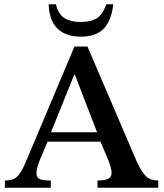

<svg xmlns="http://www.w3.org/2000/svg" viewBox="-20 -880 768 900"><path d="M218 0H3V-34Q30 -34 47 -42.5Q64 -51 79 -76.5Q94 -102 115 -154L329 -662H390L620 -125Q642 -76 663 -55Q684 -34 722 -34V0H437V-34Q451 -34 466.5 -36Q482 -38 492.5 -45.5Q503 -53 503 -70Q503 -93 485 -136L451 -216H203L163 -121Q159 -109 155 -95.5Q151 -82 151 -69Q151 -47 166.5 -40.5Q182 -34 218 -34ZM219 -260H435L331 -530H328ZM359 -708Q290 -708 250.5 -745Q211 -782 208 -860H242Q254 -812 283 -794.5Q312 -777 359 -777Q406 -777 434 -794.5Q462 -812 478 -860H511Q502 -782 465.5 -745Q429 -708 359 -708Z"/></svg>

Font: STIX Two Text Medium
Style: Regular
Weight: 500
Designer: Ross Mills, John Hudson & Paul Hanslow, Tiro Typeworks Ltd; with prior portions MicroPress Inc., and Coen Hoffman.
Foundry: Tiro Typeworks Ltd
Version: Version 2.13 b171